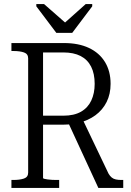

<svg xmlns="http://www.w3.org/2000/svg" viewBox="-20 -921 644 941"><path d="M256 -760H334L432 -890V-901H400L288 -801H310L196 -901H158V-890ZM312 -325 462 0H584V-39H575Q560 -39 548 -41.5Q536 -44 527.5 -51Q519 -58 512 -70L383 -340ZM191 -49V-664H290Q341 -664 375 -646.5Q409 -629 426.5 -594.5Q444 -560 444 -510Q444 -464 427.5 -428.5Q411 -393 377 -373.5Q343 -354 290 -354H171V-310H290Q304 -310 316 -311Q328 -312 340 -314Q352 -316 363 -318Q412 -330 447.5 -356Q483 -382 502.5 -421Q522 -460 522 -510Q522 -572 494.5 -617Q467 -662 416 -686Q365 -710 294 -710H36V-671H46Q77 -671 97.5 -664Q118 -657 118 -635V-75Q118 -53 97.5 -46Q77 -39 46 -39H36V0H270V-39H259Q248 -39 236 -39.5Q224 -40 214 -41.5Q204 -43 197.5 -44.5Q191 -46 191 -49Z"/></svg>

Font: Roboto Serif 28pt Condensed Light
Style: Regular
Weight: 300
Width: 3
Designer: Greg Gazdowicz
Foundry: Commercial Type
Version: Version 1.008